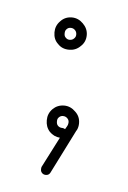

<svg xmlns="http://www.w3.org/2000/svg" viewBox="-33 -256 214 321"><g transform="rotate(5 74.0 -95.0)"><path d="M75.7 -227.5C67.9 -227.5 61.5 -224.6 56.6 -219.2C51.3 -213.9 48.8 -207.5 48.8 -200.2C48.8 -192.4 51.3 -186 56.6 -181.2C61.5 -175.8 67.9 -173.3 75.7 -173.3C83 -173.3 89.4 -175.8 94.7 -181.2C100.1 -186 103 -192.4 103 -200.2C103 -207.5 100.1 -213.9 94.7 -219.2C89.4 -224.6 83 -227.5 75.7 -227.5ZM75.2 -210C78.1 -210 80.6 -209 82.5 -207C84.5 -205.1 85.4 -202.6 85.4 -199.7C85.4 -196.8 84.5 -194.8 82.5 -192.9C80.6 -190.9 78.1 -189.9 75.2 -189.9C72.3 -189.9 70.3 -190.9 68.4 -192.9C66.4 -194.8 65.9 -196.8 65.9 -199.7C65.9 -202.6 66.4 -205.1 68.4 -207C70.3 -209 72.3 -210 75.2 -210ZM75.7 -79.6C67.9 -79.6 61.5 -76.7 56.6 -71.8C51.3 -66.4 48.8 -60.1 48.8 -52.7C48.8 -45.4 50.8 -39.1 55.7 -33.7C60.5 -28.8 66.4 -25.9 73.2 -25.4L46.9 25.9C46.4 27.3 46.4 28.8 46.4 30.3C46.4 32.2 46.9 34.2 48.8 36.1C50.3 37.6 52.2 38.6 55.2 38.6C58.6 38.6 61 37.1 62.5 34.2L99.1 -38.6V-39.1L99.6 -39.6L100.1 -40C102.1 -43.9 103 -47.9 103 -52.2C103 -60.1 100.1 -66.4 94.7 -71.3C89.4 -76.7 83 -79.6 75.7 -79.6ZM75.2 -62C78.1 -62 80.6 -61 82.5 -59.1C84.5 -57.1 85.4 -55.2 85.4 -52.2C85.4 -50.8 85 -49.3 84.5 -47.4L84 -46.9V-46.4L80.6 -40.5C78.6 -41.5 77.1 -42 76.2 -42H75.7C72.8 -42 70.3 -43 68.4 -44.9C66.4 -46.9 65.9 -49.3 65.9 -52.2C65.9 -55.2 66.4 -57.1 68.4 -59.1C70.3 -61 72.3 -62 75.2 -62Z"/></g></svg>

Font: Mill
Style: Thin
Weight: 100
Version: Version 001.000